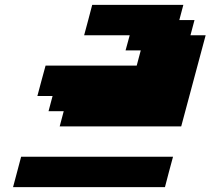

<svg xmlns="http://www.w3.org/2000/svg" viewBox="-20 -895 866 790"><path d="M33.7 -125H658.7Q664.1 -145.5 675 -187.3Q686 -229 691.9 -250H66.9Q61.5 -229 50.3 -187.3Q39.1 -145.5 33.7 -125ZM225.6 -375H725.6Q742.2 -437.5 775.9 -562.5Q809.6 -687.5 826.2 -750H763.7L780.3 -812.5H717.8L734.4 -875H359.4Q354 -854 343 -812.5Q332 -771 326.2 -750H513.7L496.6 -687.5H559.1L542.5 -625H167.5Q161.6 -604 150.4 -562.3Q139.2 -520.5 133.8 -500H196.3L179.7 -437.5H242.2Z"/></svg>

Font: Faithful 32x
Style: BoldOblique
Weight: 400
Foundry: Faithful Resource Pack
Version: Version 1.0; January 27, 2023